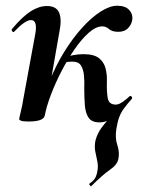

<svg xmlns="http://www.w3.org/2000/svg" viewBox="-20 -416 500 670"><path d="M298 234Q297 235 293.5 230.5Q290 226 292 225Q309 213 314 201.5Q319 190 320 180Q323 163 319.5 146.5Q316 130 312.5 112.5Q309 95 313 75Q319 50 336 27.5Q353 5 378.5 -20.5Q404 -46 432 -80L440 -71Q423 -52 412.5 -37.5Q402 -23 396 -7Q390 9 386 34Q381 65 389.5 90.5Q398 116 393 139Q389 159 363.5 176.5Q338 194 298 234ZM136 -12 118 -14Q129 -73 151.5 -129.5Q174 -186 203.5 -234Q233 -282 266 -318.5Q299 -355 331 -375.5Q363 -396 389 -396Q418 -396 431.5 -380.5Q445 -365 441 -344Q438 -329 426 -317Q414 -305 393 -305Q371 -305 360.5 -314.5Q350 -324 337 -324Q315 -324 290 -302Q265 -280 240.5 -244.5Q216 -209 194.5 -167.5Q173 -126 157.5 -85Q142 -44 136 -12ZM80 8Q61 8 54 5.5Q47 3 47 0Q47 -4 52.5 -26Q58 -48 62 -74L103 -297Q112 -346 88 -346Q78 -346 63.5 -336Q49 -326 30 -306Q27 -302 23 -306.5Q19 -311 22 -315Q58 -358 87 -376.5Q116 -395 144 -395Q176 -395 186 -372.5Q196 -350 188 -309L136 -12Q131 8 80 8ZM327 11Q300 11 289 -5.5Q278 -22 276 -49.5Q274 -77 274 -109Q275 -132 273 -153Q271 -174 262.5 -187.5Q254 -201 232 -201Q219 -201 205 -198L200 -212Q217 -220 235.5 -223.5Q254 -227 271 -227Q308 -227 325.5 -213Q343 -199 348.5 -177Q354 -155 353 -130Q352 -96 356 -73.5Q360 -51 384 -51Q395 -51 409 -61Q423 -71 432 -80Q435 -83 439 -79Q443 -75 440 -71Q406 -32 381 -10.5Q356 11 327 11Z"/></svg>

Font: Cormorant Garamond Light
Style: Italic
Weight: 300
Italic angle: -10°
Designer: Christian Thalmann (Catharsis Fonts)
Foundry: Catharsis Fonts
Version: Version 4.001